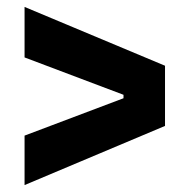

<svg xmlns="http://www.w3.org/2000/svg" viewBox="-20 -611 549 555"><path d="M51 -76V-219L337 -327V-337L51 -445V-591L457 -421V-247Z"/></svg>

Font: Bricolage Grotesque 28pt
Style: Bold
Weight: 700
Designer: Mathieu Triay
Foundry: Atelier Triay
Version: Version 1.000;gftools[0.9.30]